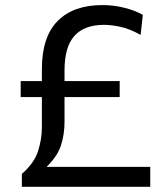

<svg xmlns="http://www.w3.org/2000/svg" viewBox="-20 -718 631 738"><path d="M64 0V-49.5Q111.5 -91 126.2 -137Q141 -183 141 -229.5V-345H59.5V-406.5H141V-452Q141 -576 201.5 -637.2Q262 -698.5 373 -698.5Q417 -698.5 458.5 -688Q500 -677.5 529 -661L520.5 -584Q477.5 -607.5 442.2 -615Q407 -622.5 379.5 -622.5Q304 -622.5 266 -580Q228 -537.5 228 -447.5V-406.5H440V-345H228V-249.5Q228 -201.5 214.5 -159.5Q201 -117.5 159 -76.5H557.5V0Z"/></svg>

Font: Commissioner
Style: Regular
Weight: 400
Designer: Kostas Bartsokas
Foundry: Kostas Bartsokas
Version: Version 1.000; ttfautohint (v1.8.3)